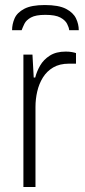

<svg xmlns="http://www.w3.org/2000/svg" viewBox="-20 -743 336 763"><path d="M73 0V-526H109L114 -435H120Q126 -459 139.5 -482.5Q153 -506 178 -522Q203 -538 241 -538Q255 -538 266 -536Q277 -534 282 -532V-490H254Q217 -490 191.5 -475Q166 -460 150.5 -435Q135 -410 128 -379.5Q121 -349 121 -318V0ZM158 -723Q213 -723 242 -708Q271 -693 282 -670Q293 -647 293 -623H255Q254 -634 246.5 -648.5Q239 -663 219.5 -673.5Q200 -684 160 -684Q122 -684 103 -673.5Q84 -663 77 -648.5Q70 -634 66 -623H28Q28 -647 38 -670Q48 -693 76.5 -708Q105 -723 158 -723Z"/></svg>

Font: Archivo SemiBold Thin
Style: Regular
Weight: 250
Version: Version 2.001